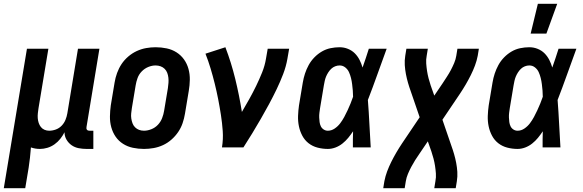

<svg xmlns="http://www.w3.org/2000/svg" viewBox="-53 -777 3073 1012"><path d="M-33 215 89 -520H202L150 -207Q148 -194 146.5 -180.5Q145 -167 146 -154Q147 -141 151 -129Q155 -117 162.5 -107.5Q170 -98 181.5 -93Q193 -88 206 -88Q224 -88 241.5 -94.5Q259 -101 272 -114.5Q285 -128 292 -145Q299 -162 302 -180L358 -520H471L403 -108Q402 -104 402.5 -100Q403 -96 405.5 -93Q408 -90 411.5 -89Q415 -88 419 -88H439V8H403Q382 8 361.5 4Q341 0 324.5 -11.5Q308 -23 297.5 -41Q287 -59 287 -80Q278 -62 265 -45.5Q252 -29 234.5 -16.5Q217 -4 197 2Q177 8 158 8Q145 8 133 6Q121 4 110 0Q108 27 105 54Q102 81 98 107L80 215Z M706 8Q676 8 647.5 2Q619 -4 595.5 -19Q572 -34 556.5 -56.5Q541 -79 533.5 -106.5Q526 -134 526.5 -163.5Q527 -193 531 -222L551 -342Q555 -367 564 -392Q573 -417 587.5 -439Q602 -461 623 -479Q644 -497 668 -508Q692 -519 717 -523.5Q742 -528 767 -528Q797 -528 825.5 -522Q854 -516 877.5 -501Q901 -486 917 -463.5Q933 -441 940.5 -413.5Q948 -386 947.5 -356.5Q947 -327 942 -298L922 -178Q918 -153 909.5 -128Q901 -103 886 -81Q871 -59 850.5 -41Q830 -23 806 -12Q782 -1 756.5 3.5Q731 8 706 8ZM706 -88Q725 -88 745 -96Q765 -104 779.5 -119.5Q794 -135 801.5 -154.5Q809 -174 812 -193L832 -313Q834 -327 835 -340.5Q836 -354 834.5 -367.5Q833 -381 828.5 -393Q824 -405 815 -414Q806 -423 793.5 -427.5Q781 -432 767 -432Q748 -432 728.5 -424Q709 -416 694 -400.5Q679 -385 672 -365.5Q665 -346 662 -327L642 -207Q640 -193 638.5 -179.5Q637 -166 639 -152.5Q641 -139 645.5 -127Q650 -115 659 -106Q668 -97 680 -92.5Q692 -88 706 -88Z M1117 0Q1124 -44 1121 -86.5Q1118 -129 1111.5 -171Q1105 -213 1097 -254Q1089 -295 1079 -335.5Q1069 -376 1057 -416Q1045 -456 1030 -494L1135 -528Q1166 -447 1187 -361Q1208 -275 1222 -187Q1242 -221 1261 -255Q1280 -289 1297 -324Q1314 -359 1328.5 -395Q1343 -431 1349 -468L1358 -520H1471L1462 -468Q1455 -427 1439.5 -386.5Q1424 -346 1405 -306.5Q1386 -267 1365 -228Q1344 -189 1322 -151Q1300 -113 1277 -75Q1254 -37 1230 0Z M1675 8Q1647 8 1620.5 1Q1594 -6 1573.5 -22Q1553 -38 1540.5 -61.5Q1528 -85 1522.5 -111.5Q1517 -138 1518 -166Q1519 -194 1523 -222L1543 -342Q1547 -366 1554.5 -389Q1562 -412 1574 -434Q1586 -456 1604 -474.5Q1622 -493 1643.5 -505.5Q1665 -518 1689 -523Q1713 -528 1737 -528Q1760 -528 1781 -519.5Q1802 -511 1817 -496Q1832 -481 1842 -461.5Q1852 -442 1858 -421Q1867 -446 1875 -470.5Q1883 -495 1891 -520H1985Q1960 -452 1936 -384.5Q1912 -317 1886 -250Q1891 -187 1894 -124.5Q1897 -62 1901 0H1807Q1807 -21 1807 -42.5Q1807 -64 1808 -85Q1796 -67 1782.5 -50.5Q1769 -34 1752 -20.5Q1735 -7 1715 0.5Q1695 8 1675 8ZM1675 -88Q1694 -88 1711 -99.5Q1728 -111 1740 -127Q1752 -143 1761.5 -160.5Q1771 -178 1779 -195.5Q1787 -213 1794.5 -231Q1802 -249 1808 -267Q1808 -284 1806.5 -300.5Q1805 -317 1803 -333.5Q1801 -350 1797 -366Q1793 -382 1786.5 -396.5Q1780 -411 1767 -421.5Q1754 -432 1737 -432Q1725 -432 1713.5 -427.5Q1702 -423 1693 -414.5Q1684 -406 1677 -395Q1670 -384 1665.5 -373Q1661 -362 1658.5 -350Q1656 -338 1654 -327L1634 -207Q1632 -194 1630.5 -182Q1629 -170 1629.5 -157.5Q1630 -145 1631.5 -133.5Q1633 -122 1638 -111.5Q1643 -101 1653 -94.5Q1663 -88 1675 -88Z M1967 215 1973 178Q1978 152 1987.5 126.5Q1997 101 2009.5 76Q2022 51 2036 27Q2050 3 2066 -21L2159 -159L2112 -296Q2104 -318 2097.5 -340.5Q2091 -363 2086.5 -386.5Q2082 -410 2080.5 -434Q2079 -458 2083 -483L2089 -520H2202L2196 -483Q2192 -463 2193.5 -442.5Q2195 -422 2198 -402.5Q2201 -383 2206 -364Q2211 -345 2217 -327L2236 -273L2280 -338Q2291 -355 2302.5 -372.5Q2314 -390 2323.5 -408Q2333 -426 2341 -445Q2349 -464 2352 -483L2358 -520H2471L2465 -483Q2460 -457 2450.5 -431.5Q2441 -406 2428.5 -381Q2416 -356 2402 -332Q2388 -308 2372 -284L2279 -146L2326 -9Q2334 13 2340.5 35.5Q2347 58 2351.5 81.5Q2356 105 2357.5 129Q2359 153 2355 178L2349 215H2236L2242 178Q2246 158 2244.5 137.5Q2243 117 2240 97.5Q2237 78 2232 59Q2227 40 2221 22L2202 -32L2158 33Q2146 50 2135 67.5Q2124 85 2114.5 103Q2105 121 2097 140Q2089 159 2086 178L2080 215Z M2675 8Q2647 8 2620.5 1Q2594 -6 2573.5 -22Q2553 -38 2540.5 -61.5Q2528 -85 2522.5 -111.5Q2517 -138 2518 -166Q2519 -194 2523 -222L2543 -342Q2547 -366 2554.5 -389Q2562 -412 2574 -434Q2586 -456 2604 -474.5Q2622 -493 2643.5 -505.5Q2665 -518 2689 -523Q2713 -528 2737 -528Q2760 -528 2781 -519.5Q2802 -511 2817 -496Q2832 -481 2842 -461.5Q2852 -442 2858 -421Q2867 -446 2875 -470.5Q2883 -495 2891 -520H2985Q2960 -452 2936 -384.5Q2912 -317 2886 -250Q2891 -187 2894 -124.5Q2897 -62 2901 0H2807Q2807 -21 2807 -42.5Q2807 -64 2808 -85Q2796 -67 2782.5 -50.5Q2769 -34 2752 -20.5Q2735 -7 2715 0.5Q2695 8 2675 8ZM2675 -88Q2694 -88 2711 -99.5Q2728 -111 2740 -127Q2752 -143 2761.5 -160.5Q2771 -178 2779 -195.5Q2787 -213 2794.5 -231Q2802 -249 2808 -267Q2808 -284 2806.5 -300.5Q2805 -317 2803 -333.5Q2801 -350 2797 -366Q2793 -382 2786.5 -396.5Q2780 -411 2767 -421.5Q2754 -432 2737 -432Q2725 -432 2713.5 -427.5Q2702 -423 2693 -414.5Q2684 -406 2677 -395Q2670 -384 2665.5 -373Q2661 -362 2658.5 -350Q2656 -338 2654 -327L2634 -207Q2632 -194 2630.5 -182Q2629 -170 2629.5 -157.5Q2630 -145 2631.5 -133.5Q2633 -122 2638 -111.5Q2643 -101 2653 -94.5Q2663 -88 2675 -88ZM2744 -600 2782 -757H2884L2827 -600Z"/></svg>

Font: Iosevka Term Curly Oblique
Style: Bold
Weight: 700
Italic angle: -9°
Designer: Belleve Invis
Foundry: Belleve Invis
Version: Version 32.3.0